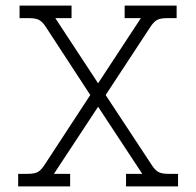

<svg xmlns="http://www.w3.org/2000/svg" viewBox="-20 -667 702 687"><path d="M45 -45H80Q104 -45 116 -52Q128 -59 140 -78L303 -327L145 -569Q133 -588 121 -595Q109 -602 85 -602H50V-647H236V-602H178L331 -369L484 -602H426V-647H612V-602H577Q553 -602 541 -595Q529 -588 517 -569L358 -327L522 -78Q534 -59 546 -52Q558 -45 582 -45H617V0H431V-45H489L331 -285L173 -45H231V0H45Z"/></svg>

Font: Pridi ExtraLight
Style: Regular
Weight: 275
Designer: Katatrad Team
Foundry: CadsonDemak
Version: Version 1.001